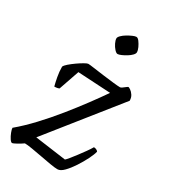

<svg xmlns="http://www.w3.org/2000/svg" viewBox="-182 -811 796 899"><g transform="rotate(30 215.5 -361.0)"><path d="M30 0Q24 0 16 -12Q8 -24 2 -39.5Q-4 -55 -4 -63Q39 -99 83.5 -146.5Q128 -194 170 -246Q212 -298 248 -346.5Q284 -395 310 -433L133 -443L95 -333Q92 -331 85 -329.5Q78 -328 69 -328Q64 -347 59 -373.5Q54 -400 54 -427Q57 -435 71 -447Q85 -459 102 -471Q119 -483 134 -491.5Q149 -500 154 -500Q161 -500 185.5 -496.5Q210 -493 241 -489Q272 -485 298.5 -482Q325 -479 337 -479Q341 -479 348 -484Q355 -489 362 -494.5Q369 -500 371 -500Q374 -500 383 -494Q392 -488 400 -476Q408 -464 408 -447L115 -80L283 -57Q288 -61 299.5 -75Q311 -89 324.5 -107Q338 -125 351 -143Q364 -161 372 -175Q380 -175 386.5 -171.5Q393 -168 395 -164Q391 -147 377.5 -120Q364 -93 346 -65.5Q328 -38 309.5 -19Q291 0 275 0Q260 0 234.5 -4.5Q209 -9 179.5 -14.5Q150 -20 123.5 -24.5Q97 -29 83 -29Q69 -19 51.5 -9.5Q34 0 30 0ZM249 -608Q242 -608 232 -619Q222 -630 215 -644.5Q208 -659 208 -669Q208 -676 217.5 -685.5Q227 -695 240.5 -703Q254 -711 266.5 -716.5Q279 -722 286 -722Q294 -722 302.5 -710.5Q311 -699 317.5 -685Q324 -671 324 -660Q324 -653 315.5 -644Q307 -635 294 -627Q281 -619 268.5 -613.5Q256 -608 249 -608Z"/></g></svg>

Font: Texturina 12pt ExtraLight
Style: Italic
Weight: 250
Italic angle: -11°
Designer: Guillermo Torres Carreño
Foundry: Omnibus-Type
Version: Version 1.002